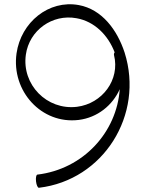

<svg xmlns="http://www.w3.org/2000/svg" viewBox="-20 -855 671 906"><path d="M568 -607C533 -714 461 -811 352 -831C210 -857 79 -750 58 -603C33 -425 176 -268 351 -289C440 -300 511 -358 545 -434C531 -232 374 -57 156 -31C151 -30 148 -16 150 1C152 18 158 32 164 31C468 -5 661 -313 568 -607ZM518 -595C547 -479 463 -366 343 -351C201 -334 82 -456 102 -597C118 -712 227 -790 341 -769C426 -754 490 -689 521 -608C518 -604 517 -599 518 -595Z"/></svg>

Font: Nupuram ExtraLight
Style: Regular
Weight: 200
Designer: Santhosh Thottingal (santhosh.thottingal@gmail.com)
Foundry: SMC
Version: Version 1.000